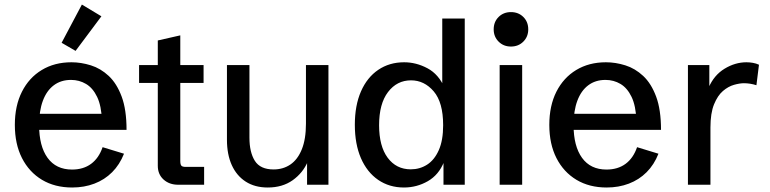

<svg xmlns="http://www.w3.org/2000/svg" viewBox="-20 -814 3391 846"><path d="M297.9 12.2Q221.7 12.2 165 -21.7Q108.4 -55.7 76.9 -117.4Q45.4 -179.2 45.4 -263.7Q45.4 -348.1 76.7 -409.9Q107.9 -471.7 164.1 -505.6Q220.2 -539.6 294.9 -539.6Q337.4 -539.6 380.4 -526.1Q423.3 -512.7 459 -479.5Q494.6 -446.3 516.1 -388.4Q537.6 -330.6 537.6 -241.7H109.4V-312.5H450.7L429.2 -283.2Q426.8 -347.7 408 -387Q389.2 -426.3 359.1 -444.1Q329.1 -461.9 293 -461.9Q248.5 -461.9 217 -438.2Q185.5 -414.6 168.9 -370.1Q152.3 -325.7 152.3 -262.7Q152.3 -169.9 189.7 -118.4Q227.1 -66.9 297.4 -66.9Q347.2 -66.9 381.3 -92Q415.5 -117.2 432.1 -165.5L526.4 -136.7Q507.3 -88.4 474.1 -55.2Q440.9 -22 396 -4.9Q351.1 12.2 297.9 12.2ZM313 -589.8 251.5 -625.5 340.8 -793.9 426.8 -742.2Z M765.1 0Q726.1 0 700.7 -22.9Q675.3 -45.9 675.3 -83.5V-448.7H592.8V-527.3H675.3V-635.7L774.4 -658.2V-527.3H877V-448.7H774.4V-105.5Q774.4 -89.4 779.1 -84Q783.7 -78.6 798.8 -78.6H879.4V0Z M1159.7 12.2Q1103 12.2 1062.7 -13.7Q1022.5 -39.6 1001.2 -86.7Q980 -133.8 980 -198.2V-527.3H1079.1V-207.5Q1079.1 -143.1 1103 -105.2Q1127 -67.4 1185.5 -67.4Q1227.5 -67.4 1259.5 -89.1Q1291.5 -110.8 1309.8 -155.8Q1328.1 -200.7 1328.1 -269.5V-527.3H1427.2V0H1333V-124L1336.4 -102.5Q1314.9 -52.2 1269.8 -20Q1224.6 12.2 1159.7 12.2Z M1759.8 12.2Q1695.3 12.2 1646.2 -21.5Q1597.2 -55.2 1570.3 -117.2Q1543.5 -179.2 1543.5 -264.2Q1543.5 -349.6 1570.6 -411.4Q1597.7 -473.1 1646.7 -506.3Q1695.8 -539.6 1760.7 -539.6Q1814 -539.6 1863.5 -513.2Q1913.1 -486.8 1939.5 -425.8L1928.7 -422.4V-732.4H2027.8V0H1934.1V-108.9L1936.5 -101.1Q1913.6 -43.5 1865 -15.6Q1816.4 12.2 1759.8 12.2ZM1790 -67.9Q1829.6 -67.9 1861.8 -88.4Q1894 -108.9 1913.3 -152.1Q1932.6 -195.3 1932.6 -262.2Q1932.6 -362.8 1891.1 -411.4Q1849.6 -460 1791 -460Q1729 -460 1689.7 -408.4Q1650.4 -356.9 1650.4 -262.2Q1650.4 -169.9 1688.2 -118.9Q1726.1 -67.9 1790 -67.9Z M2181.6 0V-527.3H2280.8V0ZM2231.4 -608.9Q2198.7 -608.9 2177 -630.6Q2155.3 -652.3 2155.3 -684.6Q2155.3 -717.8 2177 -739.3Q2198.7 -760.7 2231.4 -760.7Q2264.2 -760.7 2285.9 -739.3Q2307.6 -717.8 2307.6 -684.6Q2307.6 -652.3 2285.9 -630.6Q2264.2 -608.9 2231.4 -608.9Z M2652.8 12.2Q2576.7 12.2 2520 -21.7Q2463.4 -55.7 2431.9 -117.4Q2400.4 -179.2 2400.4 -263.7Q2400.4 -348.1 2431.6 -409.9Q2462.9 -471.7 2519 -505.6Q2575.2 -539.6 2649.9 -539.6Q2692.4 -539.6 2735.4 -526.1Q2778.3 -512.7 2814 -479.5Q2849.6 -446.3 2871.1 -388.4Q2892.6 -330.6 2892.6 -241.7H2464.4V-312.5H2805.7L2784.2 -283.2Q2781.7 -347.7 2762.9 -387Q2744.1 -426.3 2714.1 -444.1Q2684.1 -461.9 2647.9 -461.9Q2603.5 -461.9 2572 -438.2Q2540.5 -414.6 2523.9 -370.1Q2507.3 -325.7 2507.3 -262.7Q2507.3 -169.9 2544.7 -118.4Q2582 -66.9 2652.3 -66.9Q2702.1 -66.9 2736.3 -92Q2770.5 -117.2 2787.1 -165.5L2881.3 -136.7Q2862.3 -88.4 2829.1 -55.2Q2795.9 -22 2751 -4.9Q2706.1 12.2 2652.8 12.2Z M3011.2 0V-527.3H3105.5V-413.6L3102.1 -427.2Q3126 -482.9 3172.6 -511.2Q3219.2 -539.6 3269 -539.6Q3283.2 -539.6 3297.4 -537.1Q3311.5 -534.7 3324.2 -528.8L3313 -438.5Q3285.2 -447.3 3257.8 -447.3Q3239.3 -447.3 3214.1 -440.2Q3189 -433.1 3165.5 -413.1Q3142.1 -393.1 3126.2 -354.2Q3110.4 -315.4 3110.4 -252.4V0Z"/></svg>

Font: Schibsted Grotesk Medium
Style: Regular
Weight: 500
Designer: Bakken & Baeck AS, Henrik Kongsvoll
Foundry: Schibsted ASA
Version: Version 1.100;gftools[0.9.25]